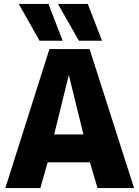

<svg xmlns="http://www.w3.org/2000/svg" viewBox="-20 -951 705 971"><path d="M7 0 230 -703H433L658 0H473L435 -130H221L184 0ZM254 -271H402L328 -572ZM379 -745 273 -931H424L496 -745ZM180 -745 75 -931H225L297 -745Z"/></svg>

Font: Georama
Style: Bold
Weight: 700
Designer: Jean-Baptiste Levee
Foundry: Production Type
Version: Version 1.000